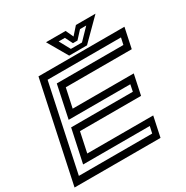

<svg xmlns="http://www.w3.org/2000/svg" viewBox="-201 -1017 1139 1176"><g transform="rotate(-30 368.5 -429.0)"><path d="M-9.5 0 139.5 -700H747.5L717.5 -558.5H251L222 -424H654L624 -282.5H192L162 -141.5H628.5L598.5 0ZM49 -48.5H567.5L578 -96H106.5L156.5 -329.5H593L602.5 -377H166.5L215 -606.5H686L696.5 -654H177.5ZM366 -716 284 -858H422.5L447.5 -804L495.5 -858H634L492 -716ZM395.5 -746.5H474L548.5 -823.5H504.5L456 -770.5H424L397.5 -823.5H353.5Z"/></g></svg>

Font: Tourney Expanded Medium
Style: Italic
Weight: 500
Width: 7
Italic angle: -12°
Designer: Tyler Finck
Foundry: Etcetera Type Co
Version: Version 1.010; ttfautohint (v1.8.3)